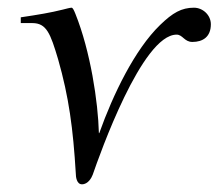

<svg xmlns="http://www.w3.org/2000/svg" viewBox="-20 -461 568 499"><path d="M237 -115C235 -196 215 -328 176 -425C172 -435 169 -441 166 -441C162 -441 151 -438 143 -436C111 -428 81 -423 34 -416V-401H64C101 -401 111 -374 131 -307C159 -209 170 -127 177 -10C177 -2 179 18 193 18C209 18 218 1 221 -7C239 -59 349 -371 439 -371C455 -371 459 -352 480 -352C507 -352 528 -365 528 -398C528 -422 507 -441 484 -441C452 -441 429 -428 396 -396C330 -332 274 -216 238 -115Z"/></svg>

Font: XITS
Style: Italic
Weight: 400
Italic angle: -16.33°
Designer: MicroPress Inc., with final additions and corrections provided by Coen Hoffman, Elsevier (retired)
Version: Version 1.107